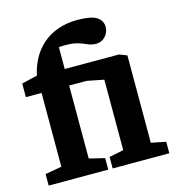

<svg xmlns="http://www.w3.org/2000/svg" viewBox="-105 -796 816 887"><g transform="rotate(-15 302.5 -352.5)"><path d="M19 -55 98 -69V-422H23V-487L98 -505Q107 -548 127 -584.5Q147 -621 178 -648Q209 -675 251 -690Q293 -705 345 -705Q409 -705 436 -688Q463 -671 463 -640Q463 -615 445.5 -595.5Q428 -576 402 -576Q379 -576 362 -584Q345 -592 321.5 -599.5Q298 -607 255 -607Q244 -607 237 -606Q230 -605 230 -605V-501H489L526 -487V-69L596 -55V0H325V-55L394 -69V-406L313 -422H230V-73L304 -55V0H19Z"/></g></svg>

Font: Faustina VF Beta
Style: Regular
Weight: 400
Designer: Alfonso Garcia
Foundry: Omnibus-Type
Version: Version 1.006